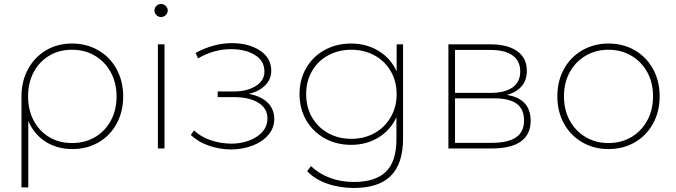

<svg xmlns="http://www.w3.org/2000/svg" viewBox="-20 -740 3368 957"><path d="M594 -259Q594 -184 561.5 -124Q529 -64 471.5 -30.5Q414 3 341 3Q265 3 207.5 -33.5Q150 -70 121 -137V194H87V-259Q87 -335 119.5 -395Q152 -455 209 -489Q266 -523 339 -523Q412 -523 470.5 -489Q529 -455 561.5 -395Q594 -335 594 -259ZM561 -259Q561 -326 532.5 -379Q504 -432 453.5 -462Q403 -492 339 -492Q275 -492 225.5 -462.5Q176 -433 148 -380.5Q120 -328 120 -260Q120 -192 148 -139Q176 -86 225.5 -56.5Q275 -27 339 -27Q403 -27 453.5 -56.5Q504 -86 532.5 -139Q561 -192 561 -259Z M767 -519H800V0H767ZM750 -687Q750 -701 759.5 -710.5Q769 -720 783 -720Q796 -720 806 -710.5Q816 -701 816 -688Q816 -675 806 -665Q796 -655 783 -655Q770 -655 760 -664.5Q750 -674 750 -687Z M1347 -147Q1347 -102 1317.5 -67.5Q1288 -33 1239.5 -14.5Q1191 4 1135 5Q1077 5 1023.5 -13Q970 -31 931 -67L947 -90Q982 -57 1032 -40.5Q1082 -24 1135 -24Q1209 -25 1261 -59.5Q1313 -94 1313 -150Q1313 -200 1267.5 -228Q1222 -256 1144 -256H1065V-284H1144Q1211 -284 1254.5 -311Q1298 -338 1298 -383Q1298 -437 1250.5 -466Q1203 -495 1132 -495Q1046 -495 967 -449L955 -476Q998 -500 1044.5 -512.5Q1091 -525 1135 -525Q1220 -525 1276 -488Q1332 -451 1332 -387Q1332 -345 1301.5 -314.5Q1271 -284 1220 -272Q1281 -261 1314 -228.5Q1347 -196 1347 -147Z M1989 -519V-50Q1989 76 1928 136.5Q1867 197 1744 197Q1672 197 1610 175Q1548 153 1511 113L1530 88Q1570 126 1624.5 146.5Q1679 167 1743 167Q1852 167 1904 115.5Q1956 64 1956 -46V-156Q1927 -92 1867 -55Q1807 -18 1730 -18Q1657 -18 1598.5 -50.5Q1540 -83 1506.5 -140.5Q1473 -198 1473 -271Q1473 -344 1506.5 -401.5Q1540 -459 1598.5 -491Q1657 -523 1730 -523Q1807 -523 1867.5 -486Q1928 -449 1957 -384V-519ZM1957 -271Q1957 -335 1927.5 -385.5Q1898 -436 1846.5 -464Q1795 -492 1731 -492Q1667 -492 1615.5 -464Q1564 -436 1535 -385.5Q1506 -335 1506 -271Q1506 -206 1535 -155.5Q1564 -105 1615.5 -76.5Q1667 -48 1731 -48Q1795 -48 1846.5 -76.5Q1898 -105 1927.5 -156Q1957 -207 1957 -271Z M2625 -138Q2625 -70 2576.5 -35Q2528 0 2430 0H2215V-519H2425Q2510 -519 2558 -485Q2606 -451 2606 -387Q2606 -340 2579.5 -309.5Q2553 -279 2506 -267Q2625 -248 2625 -138ZM2248 -277H2425Q2496 -277 2534.5 -304Q2573 -331 2573 -384Q2573 -437 2534.5 -464Q2496 -491 2425 -491H2248ZM2592 -139Q2592 -196 2555.5 -223Q2519 -250 2441 -250H2248V-28H2431Q2511 -28 2551.5 -55Q2592 -82 2592 -139Z M2758 -260Q2758 -336 2791 -396Q2824 -456 2882.5 -489.5Q2941 -523 3013 -523Q3086 -523 3144 -489.5Q3202 -456 3235 -396Q3268 -336 3268 -260Q3268 -184 3235 -124Q3202 -64 3144 -30.5Q3086 3 3013 3Q2941 3 2882.5 -30.5Q2824 -64 2791 -124Q2758 -184 2758 -260ZM3235 -260Q3235 -328 3206 -380.5Q3177 -433 3126.5 -462.5Q3076 -492 3013 -492Q2950 -492 2899.5 -462.5Q2849 -433 2820 -380.5Q2791 -328 2791 -260Q2791 -192 2820 -139Q2849 -86 2899.5 -56.5Q2950 -27 3013 -27Q3076 -27 3126.5 -56.5Q3177 -86 3206 -139Q3235 -192 3235 -260Z"/></svg>

Font: Montserrat Alternates ExLight
Style: Regular
Weight: 275
Designer: Julieta Ulanovsky
Foundry: Julieta Ulanovsky
Version: Version 7.200